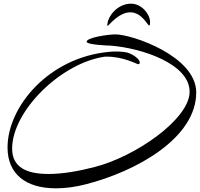

<svg xmlns="http://www.w3.org/2000/svg" viewBox="-20 -895 1087 1044"><path d="M693 -875C615 -875 567 -802 565 -769C564 -764 563 -760 563 -758C563 -756 564 -755 565 -755C566 -755 567 -755 568 -756C579 -765 629 -828 688 -828C752 -828 783 -756 791 -756C794 -756 796 -762 796 -775C796 -818 750 -875 693 -875ZM284 129C335 129 389 122 447 107C721 37 1047 -144 1047 -392C1047 -590 698 -708 608 -708C568 -708 451 -691 451 -668C451 -652 564 -647 580 -647C749 -634 1011 -549 1011 -396C1011 -248 718 -44 495 13C407 36 319 51 244 51C123 51 46 14 46 -87C46 -292 313 -554 551 -587H561C652 -587 725 -546 730 -546C737 -546 740 -549 740 -555C740 -567 723 -588 684 -605C669 -612 640 -615 609 -615C596 -615 584 -614 573 -613C245 -583 21 -315 21 -93C21 51 120 129 284 129Z"/></svg>

Font: Comforter
Style: Regular
Weight: 400
Designer: Robert E. Leuschke
Foundry: Robert E. Leuschke
Version: Version 1.013; ttfautohint (v1.8.3)